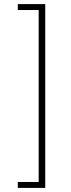

<svg xmlns="http://www.w3.org/2000/svg" viewBox="-20 -780 345 938"><path d="M201 -760V138H67V109H169V-731H67V-760Z"/></svg>

Font: IBM Plex Sans Arabic ExtLt
Style: Regular
Weight: 200
Designer: Mike Abbink, Paul van der Laan, Pieter van Rosmalen, Wael Morcos, Khajak Apelian
Foundry: Bold Monday
Version: Version 1.2